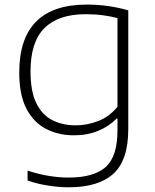

<svg xmlns="http://www.w3.org/2000/svg" viewBox="-20 -568 662 818"><path d="M272.5 230Q233.5 230 185.8 222.8Q138 215.5 97.5 201V159Q145.5 174.5 188.8 181.5Q232 188.5 272.5 188.5Q379.5 188.5 430 143.8Q480.5 99 480.5 -12.5V-63H477Q445 -30 398.8 -10.8Q352.5 8.5 295 8.5Q229.5 8.5 176.8 -18.5Q124 -45.5 93 -104.2Q62 -163 62 -259Q62 -548.5 350 -548.5Q440 -548.5 526.5 -524V-18Q526.5 115 462.8 172.5Q399 230 272.5 230ZM302 -34Q351 -34 398.2 -52.2Q445.5 -70.5 480.5 -113V-491Q454 -498 419.8 -502.8Q385.5 -507.5 345 -507.5Q228.5 -507.5 169.2 -448.2Q110 -389 110 -264Q110 -178.5 135 -128Q160 -77.5 203.5 -55.8Q247 -34 302 -34Z"/></svg>

Font: Encode Sans Expanded Expanded ExtraLight
Style: Regular
Weight: 200
Width: 7
Designer: Multiple Designers
Foundry: Impallari Type
Version: Version 3.000; ttfautohint (v1.8.3) -l 8 -r 50 -G 200 -x 14 